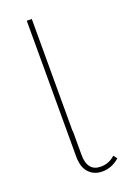

<svg xmlns="http://www.w3.org/2000/svg" viewBox="-136 -731 539 792"><g transform="rotate(-20 133.5 -335.5)"><path d="M247 -20Q213 10 171 10Q135 10 112.5 -14Q90 -38 90 -85V-681H112V-188H113V-85Q113 -11 172 -11Q208 -11 235 -36Z"/></g></svg>

Font: Fira Sans Extra Condensed Thin
Style: Regular
Weight: 250
Width: 1
Designer: Carrois Corporate & Edenspiekermann AG
Foundry: Carrois Corporate GbR & Edenspiekermann AG
Version: Version 4.203